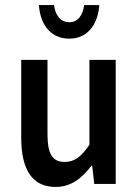

<svg xmlns="http://www.w3.org/2000/svg" viewBox="-20 -728 553 760"><path d="M64 -183C64 -59 106 12 200 12C260 12 303 -21 342 -72H345L353 0H438V-491H334V-155C301 -107 275 -87 236 -87C188 -87 168 -117 168 -198V-491H64ZM254 -575C334 -575 369 -642 373 -708H313C309 -672 291 -640 254 -640C217 -640 198 -672 194 -708H134C138 -642 173 -575 254 -575Z"/></svg>

Font: Falling Sky
Style: Condensed
Weight: 400
Designer: Paul D. Hunt
Foundry: Adobe Systems Incorporated
Version: Version 1.02